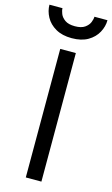

<svg xmlns="http://www.w3.org/2000/svg" viewBox="-172 -960 590 1010"><g transform="rotate(15 123.0 -455.0)"><path d="M36 -910Q36 -897 43 -879.5Q50 -862 69 -848.5Q88 -835 123 -835Q158 -835 177 -848.5Q196 -862 203 -879.5Q210 -897 210 -910H281Q281 -876 263.5 -843.5Q246 -811 211 -790.5Q176 -770 123 -770Q71 -770 35.5 -790.5Q0 -811 -17.5 -843.5Q-35 -876 -35 -910ZM165 -700V0H80V-700Z"/></g></svg>

Font: Jost
Style: Regular
Weight: 400
Version: Version 3.710